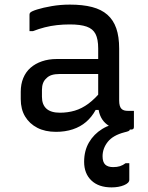

<svg xmlns="http://www.w3.org/2000/svg" viewBox="-20 -562 640 833"><path d="M497 -351Q497 -323 497 -295Q497 -267 497 -238.5Q497 -210 497 -182Q497 -154 497 -126Q497 -113 499.5 -104Q502 -95 507 -90Q512 -85 519 -83Q526 -81 536 -81Q538 -81 540.5 -81Q543 -81 546 -81H561Q561 -63 561 -46Q561 -29 561 -11Q561 -5 558 -2.5Q555 0 550 0Q545 0 534.5 0Q524 0 515 0Q492 0 472 -7Q452 -14 437 -28Q422 -42 414 -62.5Q406 -83 406 -111Q406 -146 406 -183.5Q406 -221 406 -256Q406 -272 406 -288Q406 -304 406 -320Q406 -336 406 -352Q406 -392 394.5 -414.5Q383 -437 356 -446.5Q329 -456 283 -456Q254 -456 227 -453Q200 -450 174.5 -443.5Q149 -437 123 -427H108Q108 -445 108 -463Q108 -481 108 -499Q108 -502 109 -504Q110 -506 111 -507Q116 -513 141.5 -521Q167 -529 204.5 -535.5Q242 -542 283 -542Q339 -542 379.5 -531.5Q420 -521 446 -498Q472 -475 484.5 -439Q497 -403 497 -351ZM162 -142Q162 -108 181.5 -90.5Q201 -73 240 -73Q274 -73 304.5 -82Q335 -91 364 -112.5Q393 -134 424 -172V-85H395Q378 -54 353.5 -33Q329 -12 296 -1Q263 10 223 10Q176 10 142 -7.5Q108 -25 89 -56.5Q70 -88 70 -132V-164Q70 -197 81 -223.5Q92 -250 112.5 -268Q133 -286 162 -296Q191 -306 227 -306Q262 -306 294.5 -306Q327 -306 359 -306Q391 -306 424 -306Q433 -306 436.5 -295.5Q440 -285 441 -270Q442 -255 442 -241Q405 -241 373.5 -241Q342 -241 310 -241Q278 -241 240 -241Q219 -241 204.5 -236.5Q190 -232 180 -221Q171 -213 166.5 -200.5Q162 -188 162 -172ZM508 -30Q515 -30 526 -21Q537 -12 544 -1Q543 4 538 6.5Q533 9 520 12Q470 25 447.5 53.5Q425 82 425 116Q425 141 436.5 152Q448 163 471 163Q488 163 500.5 159Q513 155 525 146H541Q541 152 541 162Q541 172 541 185.5Q541 199 541 218Q541 232 518 241.5Q495 251 464 251Q408 251 376.5 221Q345 191 345 140Q345 92 366 56Q387 20 423.5 -2.5Q460 -25 508 -30Z"/></svg>

Font: RecMonoLinear Nerd Font Mono
Style: Regular
Weight: 400
Monospace: yes
Version: Version 1.085; ttfautohint (v1.8.4.7-5d5b);Nerd Fonts 3.2.1